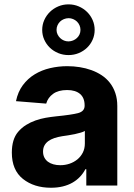

<svg xmlns="http://www.w3.org/2000/svg" viewBox="-20 -859 620 889"><path d="M63.6 -248.2Q79.9 -267.4 100.5 -280.2Q121.1 -293 144 -301.1Q166.9 -309.3 191.4 -313.6Q215.9 -317.8 239.7 -320.3Q311.1 -327.4 341.3 -335.2Q371.8 -343.4 371.8 -369.3V-371.4Q371.8 -405.9 350.7 -424Q329.5 -442.1 290.8 -442.1Q250 -442.1 225.9 -424.5Q201.7 -407 193.9 -379.3L54 -390.6Q62.9 -433.9 85.8 -464.7Q108.7 -495.4 140.8 -514.9Q172.9 -534.4 211.8 -543.5Q250.7 -552.6 291.5 -552.6Q320.7 -552.6 348.9 -548.1Q377.1 -543.7 402.9 -534.4Q428.6 -525.2 450.6 -510.7Q472.7 -496.1 488.8 -475.5Q505 -454.9 514 -428.1Q523.1 -401.3 523.1 -367.9V0H379.6V-75.6H375.4Q365.4 -56.5 350.5 -40.7Q335.6 -24.9 315.9 -13.5Q296.2 -2.1 271.1 4.1Q246.1 10.3 215.9 10.3Q137.8 10.3 86.3 -30.5Q34.8 -71.4 34.8 -152.3Q34.8 -214.1 63.6 -248.2ZM297.2 -838.8Q322.4 -838.8 344.5 -829.4Q366.5 -820 383 -803.8Q399.5 -787.6 408.9 -766.2Q418.3 -744.7 418.3 -720.5Q418.3 -696.4 408.9 -675.1Q399.5 -653.8 383 -638Q366.5 -622.2 344.5 -613.1Q322.4 -604 297.2 -604Q272 -604 249.8 -613.1Q227.6 -622.2 211.1 -638Q194.6 -653.8 185 -675.1Q175.4 -696.4 175.4 -720.5Q175.4 -744.7 185 -766.2Q194.6 -787.6 211.1 -803.8Q227.6 -820 249.8 -829.4Q272 -838.8 297.2 -838.8ZM179.3 -157.3Q179.3 -142 185.2 -130.1Q191.1 -118.3 201.7 -110.3Q212.4 -102.3 227.1 -98.2Q241.8 -94.1 259.2 -94.1Q281.6 -94.1 302 -101Q322.4 -108 338.2 -120.9Q354 -133.9 363.5 -152.5Q372.9 -171.2 372.9 -195V-252.8Q366.5 -248.6 353.7 -244.9Q340.9 -241.1 326 -237.9Q311.1 -234.7 295.6 -232.4Q280.2 -230.1 267.8 -228.3Q247.9 -225.1 231.5 -219.6Q215.2 -214.1 203.7 -205.6Q192.1 -197.1 185.7 -185.2Q179.3 -173.3 179.3 -157.3ZM241.8 -720.5Q241.8 -709.5 246.4 -699.8Q251.1 -690 258.7 -682.7Q266.3 -675.4 276.3 -671.3Q286.2 -667.3 297.2 -667.3Q308.6 -667.6 318.5 -671.7Q328.5 -675.8 336.1 -682.9Q343.8 -690 348.2 -699.6Q352.6 -709.2 352.6 -720.5Q352.6 -731.9 348.2 -741.8Q343.8 -751.8 336.3 -759.1Q328.8 -766.3 318.7 -770.6Q308.6 -774.9 297.2 -774.9Q285.9 -774.5 275.7 -770.4Q265.6 -766.3 258.2 -759.1Q250.7 -751.8 246.3 -742Q241.8 -732.2 241.8 -720.5Z"/></svg>

Font: Inter P
Style: Bold
Weight: 700
Designer: Rasmus Andersson
Foundry: rsms
Version: Version 3.018;git-588b23468